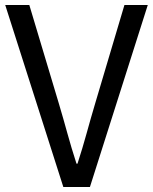

<svg xmlns="http://www.w3.org/2000/svg" viewBox="-20 -753 615 773"><path d="M235 0 1 -733H98L217 -336Q236 -272 251.5 -215.5Q267 -159 288 -94H292Q313 -159 328.5 -215.5Q344 -272 363 -336L481 -733H575L342 0Z"/></svg>

Font: Noto Sans TC Thin
Style: Regular
Weight: 400
Version: Version 2.004-H2;hotconv 1.0.118;makeotfexe 2.5.65603